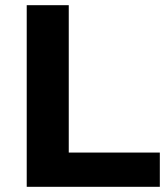

<svg xmlns="http://www.w3.org/2000/svg" viewBox="-20 -720 644 740"><path d="M83 0H596V-132H245V-700H83Z"/></svg>

Font: Montserrat Lite
Style: Bold
Weight: 700
Designer: Julieta Ulanovsky
Foundry: Julieta Ulanovsky
Version: Version 7.200;PS 007.200;hotconv 1.0.88;makeotf.lib2.5.64775